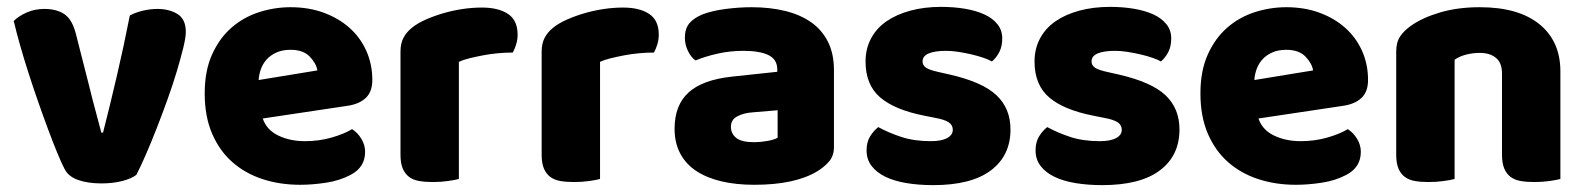

<svg xmlns="http://www.w3.org/2000/svg" viewBox="-20 -522 4616 559"><path d="M377 -13Q363 -2 336 5Q309 12 275 12Q236 12 207.5 2Q179 -8 168 -30Q159 -47 146.5 -77.5Q134 -108 120 -145.5Q106 -183 91 -226Q76 -269 62.5 -311Q49 -353 38 -392Q27 -431 20 -461Q34 -475 57.5 -485.5Q81 -496 109 -496Q144 -496 166.5 -481.5Q189 -467 200 -427L239 -274Q250 -229 260 -192.5Q270 -156 275 -136H280Q299 -210 320 -300Q341 -390 358 -477Q375 -486 396.5 -491Q418 -496 438 -496Q473 -496 497 -481Q521 -466 521 -429Q521 -413 513.5 -382.5Q506 -352 494.5 -313.5Q483 -275 467.5 -232Q452 -189 436 -148Q420 -107 404.5 -71.5Q389 -36 377 -13Z M854 16Q795 16 744.5 -0.5Q694 -17 656.5 -50Q619 -83 597.5 -133Q576 -183 576 -250Q576 -316 597.5 -363.5Q619 -411 654 -441.5Q689 -472 734 -486.5Q779 -501 826 -501Q879 -501 922.5 -485Q966 -469 997.5 -441Q1029 -413 1046.5 -374Q1064 -335 1064 -289Q1064 -255 1045 -237Q1026 -219 992 -214L745 -177Q756 -144 790 -127.5Q824 -111 868 -111Q909 -111 945.5 -121.5Q982 -132 1005 -146Q1021 -136 1032 -118Q1043 -100 1043 -80Q1043 -35 1001 -13Q969 4 929 10Q889 16 854 16ZM826 -377Q802 -377 784.5 -369Q767 -361 756 -348.5Q745 -336 739.5 -320.5Q734 -305 733 -289L904 -317Q901 -337 882 -357Q863 -377 826 -377Z M1316 -1Q1306 2 1284.5 5Q1263 8 1240 8Q1218 8 1200.5 5Q1183 2 1171 -7Q1159 -16 1152.5 -31.5Q1146 -47 1146 -72V-372Q1146 -395 1154.5 -411.5Q1163 -428 1179 -441Q1195 -454 1218.5 -464.5Q1242 -475 1269 -483Q1296 -491 1325 -495.5Q1354 -500 1383 -500Q1431 -500 1459 -481.5Q1487 -463 1487 -421Q1487 -407 1483 -393.5Q1479 -380 1473 -369Q1452 -369 1430 -367Q1408 -365 1387 -361Q1366 -357 1347.5 -352.5Q1329 -348 1316 -342Z M1727 -1Q1717 2 1695.5 5Q1674 8 1651 8Q1629 8 1611.5 5Q1594 2 1582 -7Q1570 -16 1563.5 -31.5Q1557 -47 1557 -72V-372Q1557 -395 1565.5 -411.5Q1574 -428 1590 -441Q1606 -454 1629.5 -464.5Q1653 -475 1680 -483Q1707 -491 1736 -495.5Q1765 -500 1794 -500Q1842 -500 1870 -481.5Q1898 -463 1898 -421Q1898 -407 1894 -393.5Q1890 -380 1884 -369Q1863 -369 1841 -367Q1819 -365 1798 -361Q1777 -357 1758.5 -352.5Q1740 -348 1727 -342Z M2176 -108Q2193 -108 2213.5 -111.5Q2234 -115 2244 -121V-201L2172 -195Q2144 -193 2126 -183Q2108 -173 2108 -153Q2108 -133 2123.5 -120.5Q2139 -108 2176 -108ZM2168 -501Q2222 -501 2266.5 -490Q2311 -479 2342.5 -456.5Q2374 -434 2391 -399.5Q2408 -365 2408 -318V-94Q2408 -68 2393.5 -51.5Q2379 -35 2359 -23Q2294 16 2176 16Q2123 16 2080.5 6Q2038 -4 2007.5 -24Q1977 -44 1960.5 -75Q1944 -106 1944 -147Q1944 -216 1985 -253Q2026 -290 2112 -299L2243 -313V-320Q2243 -349 2217.5 -361.5Q2192 -374 2144 -374Q2106 -374 2070 -366Q2034 -358 2005 -346Q1992 -355 1983 -373.5Q1974 -392 1974 -412Q1974 -438 1986.5 -453.5Q1999 -469 2025 -480Q2054 -491 2093.5 -496Q2133 -501 2168 -501Z M2922 -145Q2922 -69 2865 -26Q2808 17 2697 17Q2655 17 2619 11Q2583 5 2557.5 -7.5Q2532 -20 2517.5 -39Q2503 -58 2503 -84Q2503 -108 2513 -124.5Q2523 -141 2537 -152Q2566 -136 2603.5 -123.5Q2641 -111 2690 -111Q2721 -111 2737.5 -120Q2754 -129 2754 -144Q2754 -158 2742 -166Q2730 -174 2702 -179L2672 -185Q2585 -202 2542.5 -238.5Q2500 -275 2500 -343Q2500 -380 2516 -410Q2532 -440 2561 -460Q2590 -480 2630.5 -491Q2671 -502 2720 -502Q2757 -502 2789.5 -496.5Q2822 -491 2846 -480Q2870 -469 2884 -451.5Q2898 -434 2898 -410Q2898 -387 2889.5 -370.5Q2881 -354 2868 -343Q2860 -348 2844 -353.5Q2828 -359 2809 -363.5Q2790 -368 2770.5 -371Q2751 -374 2735 -374Q2702 -374 2684 -366.5Q2666 -359 2666 -343Q2666 -332 2676 -325Q2686 -318 2714 -312L2745 -305Q2841 -283 2881.5 -244.5Q2922 -206 2922 -145Z M3414 -145Q3414 -69 3357 -26Q3300 17 3189 17Q3147 17 3111 11Q3075 5 3049.5 -7.5Q3024 -20 3009.5 -39Q2995 -58 2995 -84Q2995 -108 3005 -124.5Q3015 -141 3029 -152Q3058 -136 3095.5 -123.5Q3133 -111 3182 -111Q3213 -111 3229.5 -120Q3246 -129 3246 -144Q3246 -158 3234 -166Q3222 -174 3194 -179L3164 -185Q3077 -202 3034.5 -238.5Q2992 -275 2992 -343Q2992 -380 3008 -410Q3024 -440 3053 -460Q3082 -480 3122.5 -491Q3163 -502 3212 -502Q3249 -502 3281.5 -496.5Q3314 -491 3338 -480Q3362 -469 3376 -451.5Q3390 -434 3390 -410Q3390 -387 3381.5 -370.5Q3373 -354 3360 -343Q3352 -348 3336 -353.5Q3320 -359 3301 -363.5Q3282 -368 3262.5 -371Q3243 -374 3227 -374Q3194 -374 3176 -366.5Q3158 -359 3158 -343Q3158 -332 3168 -325Q3178 -318 3206 -312L3237 -305Q3333 -283 3373.5 -244.5Q3414 -206 3414 -145Z M3753 16Q3694 16 3643.5 -0.5Q3593 -17 3555.5 -50Q3518 -83 3496.5 -133Q3475 -183 3475 -250Q3475 -316 3496.5 -363.5Q3518 -411 3553 -441.5Q3588 -472 3633 -486.5Q3678 -501 3725 -501Q3778 -501 3821.5 -485Q3865 -469 3896.5 -441Q3928 -413 3945.5 -374Q3963 -335 3963 -289Q3963 -255 3944 -237Q3925 -219 3891 -214L3644 -177Q3655 -144 3689 -127.5Q3723 -111 3767 -111Q3808 -111 3844.5 -121.5Q3881 -132 3904 -146Q3920 -136 3931 -118Q3942 -100 3942 -80Q3942 -35 3900 -13Q3868 4 3828 10Q3788 16 3753 16ZM3725 -377Q3701 -377 3683.5 -369Q3666 -361 3655 -348.5Q3644 -336 3638.5 -320.5Q3633 -305 3632 -289L3803 -317Q3800 -337 3781 -357Q3762 -377 3725 -377Z M4353 -308Q4353 -339 4335.5 -353.5Q4318 -368 4288 -368Q4268 -368 4248.5 -363Q4229 -358 4215 -348V-1Q4205 2 4183.5 5Q4162 8 4139 8Q4117 8 4099.5 5Q4082 2 4070 -7Q4058 -16 4051.5 -31.5Q4045 -47 4045 -72V-372Q4045 -399 4056.5 -416Q4068 -433 4088 -447Q4122 -471 4173.5 -486Q4225 -501 4288 -501Q4401 -501 4462 -451.5Q4523 -402 4523 -314V-1Q4513 2 4491.5 5Q4470 8 4447 8Q4425 8 4407.5 5Q4390 2 4378 -7Q4366 -16 4359.5 -31.5Q4353 -47 4353 -72Z"/></svg>

Font: Baloo Cyrillic
Style: Regular
Weight: 400
Designer: Ek Type, Denis Ignatov
Foundry: Ek Type
Version: Version 1.50 July 26, 2019